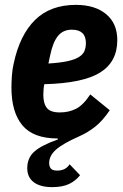

<svg xmlns="http://www.w3.org/2000/svg" viewBox="-20 -557 507 789"><path d="M194 212Q146 212 119 192Q92 172 92 134Q92 92 121 66Q150 40 218 16L217 12Q117 12 72 -42Q27 -96 27 -197Q27 -220 29 -247Q31 -274 36 -295Q61 -413 124 -475Q187 -537 292 -537Q370 -537 416 -499Q462 -461 462 -392Q462 -303 391.5 -259Q321 -215 162 -211Q160 -202 159 -189Q158 -176 158 -168Q158 -132 172.5 -113.5Q187 -95 226 -95Q263 -95 292.5 -110Q322 -125 351 -169L431 -104Q403 -62 372.5 -37.5Q342 -13 306 3Q238 33 210 58Q182 83 182 113Q182 127 189 135.5Q196 144 215 144Q250 144 266 118L309 163Q291 186 264 199Q237 212 194 212ZM275 -435Q239 -435 218 -409Q197 -383 186 -329L179 -296Q227 -299 257 -305.5Q287 -312 304 -322.5Q321 -333 327 -347.5Q333 -362 333 -380Q333 -435 275 -435Z"/></svg>

Font: IBM Plex Sans Cond
Style: Bold Italic
Weight: 700
Width: 3
Italic angle: -11°
Designer: Mike Abbink, Paul van der Laan, Pieter van Rosmalen
Foundry: Bold Monday
Version: Version 1.3